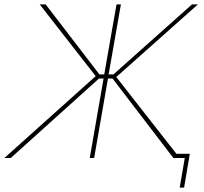

<svg xmlns="http://www.w3.org/2000/svg" viewBox="-40 -720 929 875"><path d="M-20 0H9L411 -362H432L369 0H389L452 -362H473L750 0H802L779 135H799L825 -19H764L490 -369L862 -700H835L477 -381H455L511 -700H491L435 -381H413L168 -700H141L396 -373Z"/></svg>

Font: Fixel Display Thin
Style: Italic
Weight: 100
Italic angle: -10°
Designer: AlfaBravo + MacPaw
Foundry: Kyrylo Tkachov, Marchela Mozhyna, Serhii Makarenko, Maria Weinstein, Zakhar Kryvoshyya
Version: Version 1.210;Glyphs 3.2 (3217)